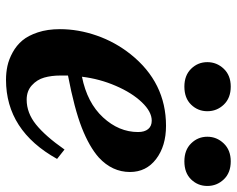

<svg xmlns="http://www.w3.org/2000/svg" viewBox="-92 -658 762 617"><g transform="rotate(90 288.5 -349.0)"><path d="M226.1 -231.9Q309.6 -248.5 356.7 -299.6Q403.8 -350.6 403.8 -412.1Q403.8 -433.1 394.3 -444.6Q384.8 -456.1 367.2 -456.1Q338.4 -456.1 308.1 -424.3Q277.8 -392.6 255.4 -340.6Q232.9 -288.6 226.1 -231.9ZM73.2 -161.1Q73.2 -220.2 93.8 -279.3Q114.3 -338.4 153.8 -388.2Q244.6 -502 383.8 -502Q448.7 -502 490.5 -470.2Q532.2 -438.5 532.2 -386.2Q532.2 -329.1 485.8 -286.1Q451.2 -255.4 390.1 -231.4Q329.1 -207.5 222.2 -187V-163.1Q222.2 -133.8 228.8 -110.6Q235.4 -87.4 253.7 -70.8Q272 -54.2 299.8 -54.2Q342.3 -54.2 379.6 -84.2Q417 -114.3 460 -175.8L490.2 -151.9Q398.9 12.2 235.8 12.2Q212.9 12.2 191.4 7.6Q169.9 2.9 147.7 -9.3Q125.5 -21.5 109.6 -40.3Q93.8 -59.1 83.5 -90.1Q73.2 -121.1 73.2 -161.1ZM257.8 -710Q294.4 -710 315.7 -687.7Q336.9 -665.5 336.9 -634.8Q336.9 -604.5 315.9 -582.8Q294.9 -561 257.8 -561Q221.7 -561 200.4 -582.8Q179.2 -604.5 179.2 -634.8Q179.2 -665 200.4 -687.5Q221.7 -710 257.8 -710ZM498 -710Q534.7 -710 555.9 -687.7Q577.1 -665.5 577.1 -634.8Q577.1 -604.5 556.2 -582.8Q535.2 -561 498 -561Q461.4 -561 440.2 -582.8Q418.9 -604.5 418.9 -634.8Q418.9 -665 440.4 -687.5Q461.9 -710 498 -710Z"/></g></svg>

Font: Linguistics Pro
Style: Bold Italic
Weight: 700
Italic angle: -12°
Designer: Stefan Peev, Context Ltd
Foundry: Stefan Peev, Context Ltd
Version: Version 001.000